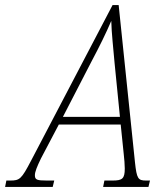

<svg xmlns="http://www.w3.org/2000/svg" viewBox="-76 -734 660 754"><path d="M-56 0H131L137 -25H108C69 -25 61 -28 61 -46C61 -59 69 -79 85 -112L155 -245H398L410 -128C412 -113 414 -85 414 -72C414 -32 404 -25 366 -25H334L329 0H507L513 -25H498C466 -25 461 -32 454 -97L390 -714H366L46 -103C8 -30 1 -25 -36 -25H-51ZM282 -490C316 -554 340 -603 361 -652C362 -604 369 -545 374 -486L395 -275H171Z"/></svg>

Font: Noto Serif Condensed ExtraLight
Style: Italic
Weight: 200
Width: 3
Italic angle: -12°
Designer: Monotype Design Team
Foundry: Monotype Imaging Inc.
Version: Version 2.013